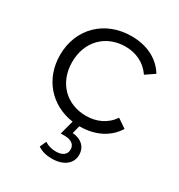

<svg xmlns="http://www.w3.org/2000/svg" viewBox="-177 -648 917 986"><g transform="rotate(30 281.5 -155.0)"><path d="M317 -58C202 -58 118 -139 118 -263C118 -386 202 -468 317 -468C378 -468 434 -443 470 -390L523 -426C481 -495 406 -530 317 -530C160 -530 46 -420 46 -263C46 -121 139 -17 273 2L251 85H274C316 85 336 104 336 131C336 161 314 178 274 178C250 178 228 172 208 159L191 197C215 213 242 220 275 220C342 220 388 187 388 133C388 89 358 57 303 52L315 5H317C406 5 481 -31 523 -99L470 -135C434 -82 378 -58 317 -58Z"/></g></svg>

Font: Talent
Style: Regular
Weight: 400
Designer: Mike Powis
Version: Version 1.001;hotconv 1.0.109;makeotfexe 2.5.65596